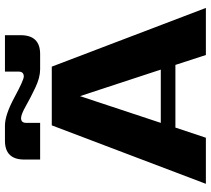

<svg xmlns="http://www.w3.org/2000/svg" viewBox="-58 -793 851 775"><g transform="rotate(-90 367.5 -405.5)"><path d="M259 -725V-669H111V-733Q111 -811 187 -811H248Q291 -811 361.5 -773Q432 -735 446 -735Q466 -735 466 -756V-811H613V-748Q613 -669 537 -669H475Q442 -669 401 -688.5Q360 -708 326.5 -727Q293 -746 278 -746Q259 -746 259 -725ZM259 -182H474L367 -508ZM533 0 493 -123H240L199 0H13L249 -622H486L723 0Z"/></g></svg>

Font: Sarpanch ExtraBold
Style: Regular
Weight: 800
Designer: Manushi Parikh (Devanagari and Latin), Jyotish Sonowal (Devanagari)
Foundry: Indian Type Foundry
Version: Version 2.004;PS 1.0;hotconv 1.0.78;makeotf.lib2.5.61930; tt